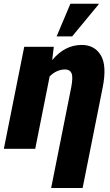

<svg xmlns="http://www.w3.org/2000/svg" viewBox="-21 -771 570 995"><path d="M402.3 -538.1Q469.2 -538.1 501.5 -484.4Q533.7 -430.7 511.2 -317.9L407.2 203.1H244.1L348.1 -318.4Q358.4 -372.1 349.6 -391.6Q340.8 -411.1 316.9 -411.1Q272.5 -411.1 236.3 -375L161.6 0H-1L104.5 -528.3H257.8L249.5 -459.5Q314.9 -538.1 402.3 -538.1ZM343.8 -751.5H489.7L490.7 -749L353 -582.5H272.5Z"/></svg>

Font: Roboto-BlackItalic
Style: Italic
Weight: 900
Italic angle: -12°
Designer: Google
Version: Version 1.100141; 2013